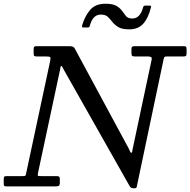

<svg xmlns="http://www.w3.org/2000/svg" viewBox="-60 -997 1018 1027"><path d="M631.5 -840Q592.5 -840 573 -852Q553.5 -864 541 -879.5Q531.5 -892 518.5 -905.5Q505.5 -919 479 -919Q435.5 -919 420 -857Q417.5 -850 408.5 -850H387.5Q379 -850 378.8 -853.8Q378.5 -857.5 380.5 -865Q395 -912.5 422.8 -944.8Q450.5 -977 504.5 -977Q543.5 -977 563.2 -965.2Q583 -953.5 594 -937.5Q602.5 -925.5 613.2 -911.8Q624 -898 647.5 -898Q689 -898 705 -956Q706.5 -962 709 -964.5Q711.5 -967 718.5 -967H740Q747 -967 747.8 -964.5Q748.5 -962 747 -956Q733.5 -900.5 706.2 -870.2Q679 -840 631.5 -840ZM187 -695H138.5Q127.5 -695 123.8 -697.5Q120 -700 120 -710.5V-735.5Q120 -744.5 123.5 -747.2Q127 -750 135 -750H309Q325 -750 331 -746.8Q337 -743.5 342 -733.5L628 -203.5Q633.5 -193.5 635.8 -186.8Q638 -180 642 -180Q646 -180 647 -185.8Q648 -191.5 650.5 -204.5L751 -677.5Q753.5 -688 748.2 -691.5Q743 -695 731 -695H662Q649 -695 646 -699Q643 -703 643 -716.5V-733.5Q643 -744.5 647 -747.2Q651 -750 661 -750H922Q933 -750 935.5 -746.5Q938 -743 938 -731.5V-711.5Q938 -701.5 935 -698.2Q932 -695 921 -695H835Q822 -695 819.8 -692.5Q817.5 -690 815 -679.5L672 -0.5Q671 5 669 7.5Q667 10 659.5 10H654Q640 10 634 -0.5L281.5 -623.5Q276 -633.5 273.5 -638.8Q271 -644 268 -644Q264.5 -644 263.8 -638.2Q263 -632.5 260.5 -620.5L143 -70.5Q140.5 -57.5 143.8 -56.2Q147 -55 162 -55H241Q250 -55 255 -52.8Q260 -50.5 260 -40.5V-20.5Q260 -6 254.8 -3Q249.5 0 236 0H-24Q-33.5 0 -36.8 -2.2Q-40 -4.5 -40 -13.5V-37.5Q-40 -48 -37.5 -51.5Q-35 -55 -25 -55H62Q74.5 -55 76.2 -58Q78 -61 80 -70.5L208.5 -671.5Q211.5 -686 208.8 -690.5Q206 -695 187 -695Z"/></svg>

Font: Besley*
Style: Italic
Weight: 400
Italic angle: -13°
Designer: Owen Earl
Foundry: indestructible type*
Version: Version 2.000; ttfautohint (v1.8.3)